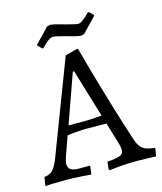

<svg xmlns="http://www.w3.org/2000/svg" viewBox="-140 -909 852 1008"><g transform="rotate(-15 286.5 -405.0)"><path d="M589 -42 591 -38 584 3Q572 3 540.5 1.5Q509 0 478 0Q430 0 385.5 4Q341 8 329 10L326 3L330 -36Q381 -40 400 -48Q419 -56 419 -74Q419 -94 410 -122L377 -231Q353 -232 273 -232Q225 -232 164 -224L127 -120Q118 -93 118 -81Q118 -59 132 -49.5Q146 -40 178 -40H235L237 -36L231 7Q219 6 176 3Q133 0 92 0Q55 0 23.5 1Q-8 2 -18 3L-10 -44Q18 -47 35 -63.5Q52 -80 68 -121L263 -632L326 -649H334Q340 -625 364.5 -538Q389 -451 424.5 -332Q460 -213 493 -113Q505 -76 525 -61Q545 -46 589 -42ZM363 -278 284 -540H277L182 -273H270Q305 -273 363 -278ZM132 -725 208 -804 224 -808Q242 -808 302 -790Q311 -788 335.5 -781.5Q360 -775 370 -775Q380 -775 394 -785Q408 -795 419 -806Q430 -817 433 -820H439L461 -799V-794L385 -715L369 -711Q351 -711 291 -729Q282 -731 257.5 -737.5Q233 -744 223 -744Q212 -744 198 -734Q184 -724 173.5 -713Q163 -702 160 -699H154L132 -720Z"/></g></svg>

Font: Sahitya
Style: Regular
Weight: 400
Designer: Juan Pablo del Peral
Foundry: Juan Pablo del Peral (http://www.huertatipografica.com)
Version: Version 1.001;PS 001.000;hotconv 1.0.70;makeotf.lib2.5.58329